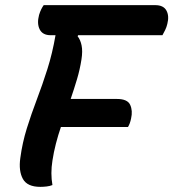

<svg xmlns="http://www.w3.org/2000/svg" viewBox="-20 -720 674 747"><path d="M184 0Q174 4 161.5 5.5Q149 7 137 7Q86 7 69 -24Q52 -55 59 -105Q67 -165 84.5 -221Q102 -277 123.5 -333.5Q145 -390 164.5 -451.5Q184 -513 196 -583H177Q146 -583 134.5 -605.5Q123 -628 132 -662Q136 -675 140.5 -684Q145 -693 150 -700H584Q616 -700 627.5 -679Q639 -658 631 -627Q628 -614 622.5 -603Q617 -592 612 -583H284L282 -579Q293 -565 297.5 -543Q302 -521 297 -489Q291 -450 279.5 -411.5Q268 -373 255 -335H435Q476 -335 486.5 -312Q497 -289 490 -259Q486 -239 478 -226H217Q206 -194 197.5 -161Q189 -128 184 -95Q176 -45 184 0Z"/></svg>

Font: Recursive Mn Csl St SmB
Style: Italic
Weight: 600
Italic angle: -15°
Monospace: yes
Version: Version 1.079;hotconv 1.0.112;makeotfexe 2.5.65598; ttfautoh